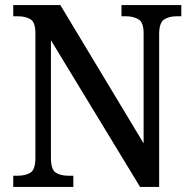

<svg xmlns="http://www.w3.org/2000/svg" viewBox="-20 -734 754 754"><path d="M32 0V-44H51Q80 -44 99.5 -56Q119 -68 119 -115V-603Q119 -647 99.5 -658.5Q80 -670 52 -670H32V-714H217L544 -171V-603Q544 -646 524 -658Q504 -670 476 -670H457V-714H692V-670H672Q644 -670 624.5 -657.5Q605 -645 605 -599V0H530L180 -576V-115Q180 -68 199 -56Q218 -44 247 -44H268V0Z"/></svg>

Font: Noto Serif Thai SemiCondensed Medium
Style: Regular
Weight: 500
Width: 4
Designer: Monotype Design Team
Foundry: Monotype Imaging Inc.
Version: Version 2.002; ttfautohint (v1.8.4.7-5d5b)